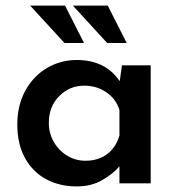

<svg xmlns="http://www.w3.org/2000/svg" viewBox="-20 -657 638 688"><path d="M520 -423V0H408V-61Q385 -34 346 -11.5Q307 11 255 11Q194 11 146 -14.5Q98 -40 70 -90Q42 -140 42 -211Q42 -280 71 -332.5Q100 -385 148.5 -413.5Q197 -442 255 -442Q358 -442 409 -366L417 -423ZM408 -171V-263Q396 -302 361.5 -326Q327 -350 282 -350Q229 -350 192 -312.5Q155 -275 155 -217Q155 -179 173 -148Q191 -117 221 -99Q251 -81 286 -81Q332 -81 363.5 -104.5Q395 -128 408 -171ZM213 -637 281 -503H211L88 -637ZM366 -637 434 -503H364L241 -637Z"/></svg>

Font: Josefin Sans SemiBold
Style: Regular
Weight: 600
Designer: Santiago Orozco
Foundry: Typemade
Version: Version 2.000